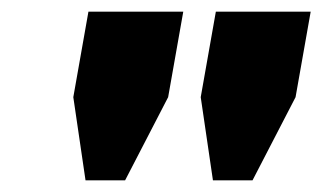

<svg xmlns="http://www.w3.org/2000/svg" viewBox="-20 -708 554 330"><path d="M127 -398 106 -541 132 -688H295L269 -541L195 -398ZM346 -398 325 -541 351 -688H514L488 -541L414 -398Z"/></svg>

Font: Archivo SemiBold Black
Style: Italic
Weight: 900
Italic angle: -10°
Version: Version 2.001